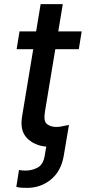

<svg xmlns="http://www.w3.org/2000/svg" viewBox="-20 -696 420 920"><path d="M371.4 -545.5 357.6 -460.2H245L195.3 -160.5Q187.9 -114.3 205.6 -101Q223.4 -87.7 249.3 -87.7Q259.6 -87.7 270.6 -89.5L310.4 -97.3L285.5 50.1Q273.1 123.9 224.1 164.1Q175.1 204.2 110.1 204.2Q95.9 204.2 82.4 203.5Q68.9 202.8 58.2 199.2L71 118.6Q77.4 119.7 85 120.6Q92.7 121.4 101.6 121.4Q134.2 121.4 160.9 106.7Q187.5 92 194.2 50.1L201.7 6.4Q145.2 2.1 109.7 -33.9Q74.2 -70 85.9 -138.5L139.2 -460.2H59.7L73.5 -545.5H153.1L174.7 -676.1H280.9L259.2 -545.5Z"/></svg>

Font: Inter UI Medium
Style: Italic
Weight: 500
Italic angle: 9.39999°
Designer: Rasmus Andersson
Foundry: rsms
Version: 3.2;8d6f07862